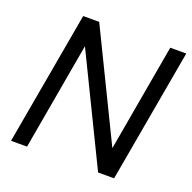

<svg xmlns="http://www.w3.org/2000/svg" viewBox="-124 -824 945 947"><g transform="rotate(20 348.0 -350.0)"><path d="M31 0 155 -700H239L513 -137L612 -700H696L572 0H488L214 -563L115 0Z"/></g></svg>

Font: DM Sans 10pt
Style: Italic
Weight: 400
Italic angle: -10°
Version: Version 4.004;gftools[0.9.30]